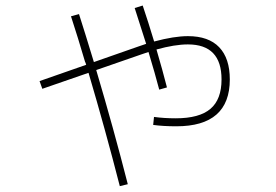

<svg xmlns="http://www.w3.org/2000/svg" viewBox="-20 -627 978 680"><path d="M522.5 -184.6 525.4 -212.9Q561 -208 602.5 -208Q686 -208 725.3 -241.5Q764.6 -274.9 764.6 -345.7Q764.6 -469.7 645.5 -469.7Q599.1 -469.7 534.2 -451.7Q555.7 -378.4 571.3 -317.4L543.9 -309.6Q529.8 -363.8 505.9 -442.9L481.4 -434.6L320.8 -378.9Q382.8 -169.9 432.6 25.4L404.3 32.2Q353.5 -166 293.5 -369.1L129.9 -312.5L120.1 -339.8L285.2 -397.5Q283.2 -405.3 281.2 -408.2Q256.3 -493.2 231.4 -569.3L259.8 -577.1Q282.2 -507.3 312.5 -407.2L471.7 -462.9L497.6 -471.7L457 -598.6L485.4 -607.4Q504.9 -549.8 525.9 -480Q596.7 -499 645.5 -499Q718.8 -499 756.3 -459.7Q793.9 -420.4 793.9 -345.7Q793.9 -179.7 604.5 -179.7Q558.1 -179.7 522.5 -184.6Z"/></svg>

Font: Pretendard JP Thin
Style: Regular
Weight: 100
Designer: Base glyphs from Inter by Rasmus Andersson; Hangeul glyphs from Noto Sans CJK(Source Han Sans) by Jang Soo-young and Kan
Foundry: Kil Hyung-jin
Version: Version 1.309